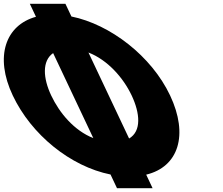

<svg xmlns="http://www.w3.org/2000/svg" viewBox="-200 -917 1176 1014"><path d="M481.8 -185.5 267.1 -639.7C368.4 -600.3 451 -506.7 495.3 -413C539.8 -318.7 548 -224.4 481.8 -185.5ZM292.8 -187.5C191.4 -227.6 114.1 -320.3 70.3 -413C27.1 -504.3 21.4 -595.5 80.6 -636.6ZM-10.1 -828.4C-170.6 -784.2 -230 -618.6 -132.7 -413C-34.6 -205.4 172.2 -37.9 383.7 4.6L417.9 77H605.9L572.1 5.4C742.8 -35.6 797.1 -204 698.3 -413C599.9 -621.1 382.2 -788.2 177.2 -829.9L145.5 -897H-42.5Z"/></svg>

Font: Hussar
Style: BdOpOblFive
Weight: 700
Foundry: Cannot Into Space Fonts
Version: Version 2.00